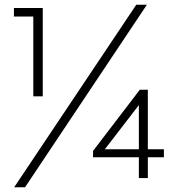

<svg xmlns="http://www.w3.org/2000/svg" viewBox="-20 -729 741 813"><path d="M40 64 557 -709H602L86 64ZM121 -659H39V-695H161V-321H121ZM374 -90 572 -349H606V-97H674V-63H606V25H568V-63H374ZM424 -97H568V-284Z"/></svg>

Font: Gmarket Sans TTF Light
Style: Regular
Weight: 300
Designer: Creative Director : Sungho Lee; Art Director : Kiwoong Choi; Project Manager : Sori Yang, Jongwook Yoon; Font Designer :
Foundry: Sandoll Inc.
Version: Version 1.000;hotconv 1.0.109;makeotfexe 2.5.65596